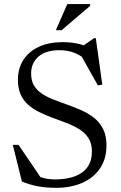

<svg xmlns="http://www.w3.org/2000/svg" viewBox="-20 -886 576 916"><path d="M440 -643.5 368.5 -662 428.5 -704H437L468 -482L447 -478.5L360 -633.5L378.5 -609.5Q352 -629 324 -637.8Q296 -646.5 263 -646.5Q198.5 -646.5 163.5 -616Q128.5 -585.5 128.5 -535Q128.5 -501 142.2 -478Q156 -455 180.2 -439Q204.5 -423 235.2 -411Q266 -399 300 -387Q333.5 -375 366.8 -360.5Q400 -346 427.5 -324.8Q455 -303.5 471.5 -271.5Q488 -239.5 488 -192.5Q488 -128 457.2 -82.8Q426.5 -37.5 372.8 -13.8Q319 10 249 10Q200.5 10 162.8 3.2Q125 -3.5 84.5 -20L41 -195H68.5L187.5 -19.5L105 -72Q144.5 -50.5 175.5 -40.2Q206.5 -30 241.5 -30Q297 -30 336.8 -44.8Q376.5 -59.5 397.5 -89.2Q418.5 -119 418.5 -163.5Q418.5 -202.5 401.2 -228.5Q384 -254.5 355.2 -271.5Q326.5 -288.5 292.8 -301Q259 -313.5 225.5 -326Q192.5 -338.5 163.5 -353.2Q134.5 -368 112.5 -388Q90.5 -408 78 -436.5Q65.5 -465 65.5 -504.5Q65.5 -560 91.5 -600.2Q117.5 -640.5 165.5 -662.8Q213.5 -685 279 -685Q324 -685 362.2 -675Q400.5 -665 440 -643.5ZM246.5 -742 301 -866.5H410V-858L274 -742Z"/></svg>

Font: Newsreader 24pt
Style: Regular
Weight: 400
Designer: Hugues Gentile
Foundry: Production Type
Version: Version 1.003